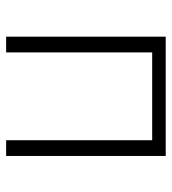

<svg xmlns="http://www.w3.org/2000/svg" viewBox="12 -562 547 610"><g transform="rotate(90 285.0 -256.5)"><path d="M475 -3H425V-467H146V-3H96V-510H475Z"/></g></svg>

Font: LXGW 975 Gothic SC 200W
Style: Regular
Weight: 200
Version: Version 2.01;February 25, 2021